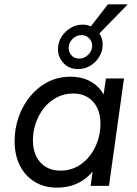

<svg xmlns="http://www.w3.org/2000/svg" viewBox="-20 -853 627 881"><path d="M242 8Q182 8 138 -19.5Q94 -47 70.5 -95Q47 -143 47 -205Q47 -263 65.5 -316Q84 -369 118.5 -411Q153 -453 200 -477Q247 -501 304 -501Q352 -501 387.5 -483.5Q423 -466 445 -436Q467 -406 472 -367L445 -346L466 -493H549L480 0H396L416 -147L441 -125Q422 -82 393 -52.5Q364 -23 326 -7.5Q288 8 242 8ZM258 -70Q300 -70 334 -88.5Q368 -107 392 -138Q416 -169 428.5 -207Q441 -245 441 -285Q441 -327 426 -358Q411 -389 383 -406.5Q355 -424 316 -424Q274 -424 239.5 -405.5Q205 -387 181 -356.5Q157 -326 144 -287.5Q131 -249 131 -209Q131 -167 146.5 -135.5Q162 -104 190.5 -87Q219 -70 258 -70ZM339 -536Q298 -536 272 -563Q246 -590 246 -628Q246 -658 262 -683.5Q278 -709 303.5 -724.5Q329 -740 359 -740Q397 -740 424 -713.5Q451 -687 451 -648Q451 -618 435.5 -592.5Q420 -567 394.5 -551.5Q369 -536 339 -536ZM344 -584Q367 -584 385 -602Q403 -620 403 -643Q403 -664 388.5 -678Q374 -692 354 -692Q331 -692 313 -674.5Q295 -657 295 -633Q295 -613 308.5 -598.5Q322 -584 344 -584ZM366 -692 475 -833H566L429 -692Z"/></svg>

Font: Hanken Grotesk
Style: Italic
Weight: 400
Italic angle: -8°
Designer: Alfredo Marco Pradil
Foundry: Hanken Design Co.
Version: Version 3.013